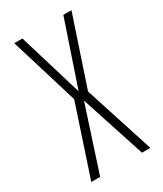

<svg xmlns="http://www.w3.org/2000/svg" viewBox="-155 -653 607 715"><g transform="rotate(-30 148.5 -295.5)"><path d="M20 0 119 -299 30 -591H65L148 -316L241 -591H276L178 -298L274 0H238L148 -276L58 0Z"/></g></svg>

Font: Alumni Sans ExtraLight
Style: Regular
Weight: 250
Version: Version 1.018